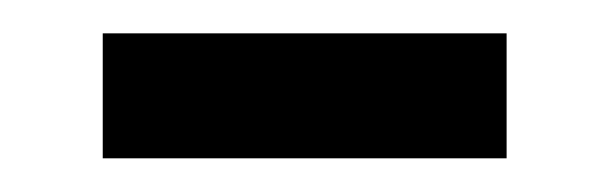

<svg xmlns="http://www.w3.org/2000/svg" viewBox="-20 -325 362 114"><path d="M41 -231V-305.2H280.8V-231Z"/></svg>

Font: f06041945
Style: Regular
Weight: 400
Foundry: Ascender Corporation
Version: Version 1.10